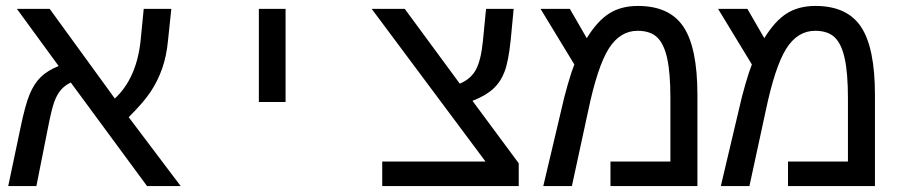

<svg xmlns="http://www.w3.org/2000/svg" viewBox="-20 -629 3040 649"><path d="M37.1 -599.1H147.9L368.2 -295.9Q441.4 -364.3 455.1 -490.2L465.8 -599.1H559.1L547.9 -492.2Q543 -439.9 528.3 -397.9Q513.7 -356 489.5 -319.3Q465.3 -282.7 415 -232.9L590.8 0H477.1L219.2 -350.1Q198.2 -339.8 185.3 -324.5Q172.4 -309.1 163.3 -284.2Q154.3 -259.3 142.1 -196.8L103 0H7.8L48.8 -194.8Q65.4 -275.4 80.6 -311.3Q95.7 -347.2 118.2 -368.9Q140.6 -390.6 178.2 -405.8Z M855 -599.1H945.3V-284.2H855Z M1733.4 0H1272V-83H1621.1L1236.3 -599.1H1348.1L1534.2 -346.2Q1572.3 -362.3 1589.1 -394.3Q1606 -426.3 1612.3 -490.2L1623 -599.1H1716.3L1706.1 -492.2Q1698.7 -421.4 1685.5 -386.7Q1672.4 -352.1 1647.2 -328.9Q1622.1 -305.7 1577.1 -288.1L1733.4 -77.1Z M2136.2 -608.9Q2243.2 -608.9 2290.3 -538.3Q2337.4 -467.8 2337.4 -308.1V0H2043.5V-83H2246.1V-296.9Q2246.1 -381.3 2235.4 -430.9Q2224.6 -480.5 2201.4 -502.7Q2178.2 -524.9 2135.3 -524.9Q2075.7 -524.9 2037.6 -464.4Q1999.5 -403.8 1968.3 -254.9L1913.1 0H1816.4L1878.4 -262.2Q1886.7 -300.3 1899.4 -344.2Q1912.1 -388.2 1921.4 -411.1L1807.1 -599.1H1906.2L1963.4 -500Q1999.5 -558.6 2039.6 -583.7Q2079.6 -608.9 2136.2 -608.9Z M2736.3 -608.9Q2843.3 -608.9 2890.4 -538.3Q2937.5 -467.8 2937.5 -308.1V0H2643.6V-83H2846.2V-296.9Q2846.2 -381.3 2835.4 -430.9Q2824.7 -480.5 2801.5 -502.7Q2778.3 -524.9 2735.4 -524.9Q2675.8 -524.9 2637.7 -464.4Q2599.6 -403.8 2568.4 -254.9L2513.2 0H2416.5L2478.5 -262.2Q2486.8 -300.3 2499.5 -344.2Q2512.2 -388.2 2521.5 -411.1L2407.2 -599.1H2506.3L2563.5 -500Q2599.6 -558.6 2639.6 -583.7Q2679.7 -608.9 2736.3 -608.9Z"/></svg>

Font: Cousine
Style: Regular
Weight: 400
Monospace: yes
Designer: Steve Matteson
Foundry: Ascender Corporation
Version: Version 1.20